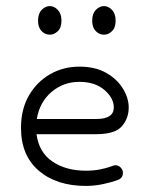

<svg xmlns="http://www.w3.org/2000/svg" viewBox="-20 -611 500 631"><path d="M262 0Q166 0 107.5 -50Q49 -100 49 -191Q49 -252 75 -297Q101 -342 144.5 -367Q188 -392 241 -392Q294 -392 330 -371Q366 -350 384.5 -319Q403 -288 403 -258Q403 -222 380.5 -196Q358 -170 296 -170H100Q108 -110 152.5 -80Q197 -50 262 -50Q287 -50 307.5 -54Q328 -58 339 -62Q350 -66 353.5 -67Q357 -68 359 -68Q369 -68 376.5 -60.5Q384 -53 384 -43Q384 -26 368 -20Q347 -12 319 -6Q291 0 262 0ZM241 -342Q188 -342 149 -308.5Q110 -275 101 -220H297Q354 -220 354 -258Q354 -289 323 -315.5Q292 -342 241 -342ZM322 -497Q306 -497 294.5 -509Q283 -521 283 -543Q283 -566 295 -578.5Q307 -591 322 -591Q336 -591 348 -578.5Q360 -566 360 -543Q360 -520 348 -508.5Q336 -497 322 -497ZM144 -497Q128 -497 116.5 -509Q105 -521 105 -543Q105 -566 117 -578.5Q129 -591 144 -591Q158 -591 170 -578.5Q182 -566 182 -543Q182 -520 170 -508.5Q158 -497 144 -497Z"/></svg>

Font: Hubballi
Style: Regular
Weight: 400
Designer: Erin McLaughlin
Version: Version 1.000; ttfautohint (v1.8.3)